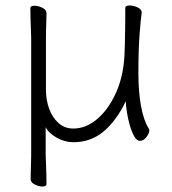

<svg xmlns="http://www.w3.org/2000/svg" viewBox="-20 -504 630 702"><path d="M94 -368Q94 -374 93 -395Q92 -416 91.5 -439.5Q91 -463 91 -474Q91 -483 106 -483Q120 -483 135 -475.5Q150 -468 150 -456Q150 -448 149.5 -431.5Q149 -415 148.5 -397.5Q148 -380 148 -368V-175Q148 -139 159.5 -107Q171 -75 193.5 -54.5Q216 -34 248 -34Q294 -34 335 -68.5Q376 -103 403.5 -163.5Q431 -224 435 -301Q436 -316 436.5 -341.5Q437 -367 437.5 -394.5Q438 -422 438 -444Q438 -466 438 -475Q438 -484 454 -484Q468 -484 483 -477Q498 -470 498 -459V-457Q495 -439 490.5 -381Q486 -323 486 -237Q486 -169 495.5 -116.5Q505 -64 524 -34Q526 -30 526 -27Q526 -17 515.5 -3Q505 11 492 11Q480 11 470.5 -6Q461 -23 454 -48Q447 -73 443.5 -97Q440 -121 440 -134Q406 -63 359 -23.5Q312 16 248 16Q217 16 187.5 -0.5Q158 -17 147 -39V63Q147 69 148 90Q149 111 149.5 134Q150 157 150 169Q150 178 135 178Q122 178 107 170.5Q92 163 92 151Q92 143 92.5 124.5Q93 106 93.5 88Q94 70 94 63Z"/></svg>

Font: Moon Stars Kai HW Light
Style: Regular
Weight: 300
Designer: GuiWonder
Version: Version 1.101